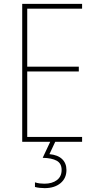

<svg xmlns="http://www.w3.org/2000/svg" viewBox="-20 -734 540 994"><path d="M95 0V-714H405V-689H121V-389H388V-364H121V-25H405V0ZM211 240Q199 240 185.5 238.5Q172 237 161 234V210Q173 214 186 215.5Q199 217 210 217Q250 217 274.5 198.5Q299 180 299 146Q299 112 273.5 98Q248 84 201 83L240 0H266L236 64Q279 68 301.5 89.5Q324 111 324 146Q324 189 293 214.5Q262 240 211 240Z"/></svg>

Font: Noto Sans Mono ExtraCondensed Thin
Style: Regular
Weight: 100
Width: 2
Designer: Monotype Design Team
Foundry: Monotype Imaging Inc.
Version: Version 2.014; ttfautohint (v1.8.4.7-5d5b)